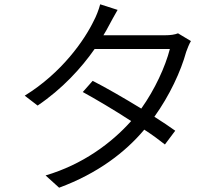

<svg xmlns="http://www.w3.org/2000/svg" viewBox="-20 -832 1040 893"><path d="M808 -677C793 -671 773 -668 747 -668H461C470 -683 479 -698 486 -712C496 -730 512 -761 527 -786L446 -812C440 -788 426 -753 417 -737C373 -645 267 -493 95 -387L155 -341C269 -418 358 -515 420 -604H770C749 -522 700 -415 637 -327C557 -376 470 -426 411 -456L365 -404C422 -373 510 -321 590 -269C499 -167 365 -67 192 -16L255 41C434 -25 563 -124 651 -229C690 -204 723 -179 747 -160L795 -224C770 -242 736 -265 698 -289C769 -388 821 -500 846 -591C851 -605 860 -628 868 -641Z"/></svg>

Font: Genne Gothic Normal
Style: Regular
Weight: 350
Designer: Ryoko NISHIZUKA (kana & ideographs); Paul D. Hunt (Latin, Greek & Cyrillic); Wenlong ZHANG (bopomofo); Sandoll Communica
Foundry: Adobe Systems Incorporated
Version: Version 1.004;PS 1.004;hotconv 16.6.51;makeotf.lib2.5.65220